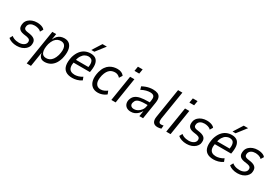

<svg xmlns="http://www.w3.org/2000/svg" viewBox="62 -1897 4641 3234"><g transform="rotate(30 2382.5 -280.0)"><path d="M191 9Q139 9 94 -6Q49 -21 22 -47L53 -103Q72 -86 96 -75.5Q120 -65 146 -60.5Q172 -56 196 -56Q246 -56 281.5 -75.5Q317 -95 327 -126Q336 -163 321 -183Q306 -203 264 -211L195 -221Q127 -233 102.5 -270.5Q78 -308 95 -380Q107 -419 136 -446.5Q165 -474 207 -489.5Q249 -505 299 -505Q328 -505 356.5 -499.5Q385 -494 409 -482Q433 -470 447 -451L413 -395Q392 -420 356 -430Q320 -440 290 -440Q245 -440 212.5 -421.5Q180 -403 169 -366Q161 -332 174 -312Q187 -292 228 -285L292 -275Q366 -261 392 -222.5Q418 -184 401 -112Q389 -78 359.5 -50Q330 -22 287 -6.5Q244 9 191 9Z M488 180 596 -496H671L653 -382H654Q674 -428 701.5 -455Q729 -482 761.5 -493.5Q794 -505 831 -505Q898 -505 936 -466Q974 -427 982 -357.5Q990 -288 967 -195Q945 -120 909 -75.5Q873 -31 828 -11Q783 9 733 9Q677 9 649.5 -21.5Q622 -52 617 -102H616L571 180ZM724 -60Q760 -60 790 -75Q820 -90 845 -124Q870 -158 887 -215Q913 -319 891.5 -377.5Q870 -436 801 -436Q768 -436 737.5 -422Q707 -408 682 -374.5Q657 -341 639 -283Q614 -178 635 -119Q656 -60 724 -60Z M1272 9Q1189 9 1140.5 -25Q1092 -59 1079.5 -126.5Q1067 -194 1090 -293Q1113 -368 1150 -414.5Q1187 -461 1235.5 -483Q1284 -505 1340 -505Q1397 -505 1434.5 -481Q1472 -457 1487 -404Q1502 -351 1489 -262L1483 -226H1146L1156 -287H1437L1416 -264Q1428 -334 1420.5 -372.5Q1413 -411 1390 -427Q1367 -443 1333 -443Q1300 -443 1266.5 -425Q1233 -407 1207.5 -366.5Q1182 -326 1169 -259L1166 -238Q1154 -173 1164 -133.5Q1174 -94 1204.5 -75.5Q1235 -57 1282 -57Q1311 -57 1350 -67.5Q1389 -78 1427 -103L1449 -45Q1406 -15 1359.5 -3Q1313 9 1272 9ZM1317 -560 1431 -740H1516L1376 -560Z M1768 9Q1698 9 1653.5 -28.5Q1609 -66 1596 -134.5Q1583 -203 1606 -297Q1623 -360 1651.5 -401Q1680 -442 1715.5 -464.5Q1751 -487 1788.5 -496Q1826 -505 1862 -505Q1906 -505 1939 -490Q1972 -475 1992 -447L1954 -387Q1936 -409 1910 -421.5Q1884 -434 1857 -434Q1833 -434 1808.5 -428Q1784 -422 1761 -405.5Q1738 -389 1718.5 -358Q1699 -327 1685 -276Q1660 -168 1688.5 -115Q1717 -62 1781 -62Q1816 -62 1848 -76Q1880 -90 1906 -110L1930 -50Q1910 -32 1883.5 -19Q1857 -6 1828 1.5Q1799 9 1768 9Z M2123 -619 2138 -709H2230L2215 -619ZM2030 0 2109 -496H2192L2114 0Z M2412 9Q2358 9 2325.5 -14Q2293 -37 2282.5 -74.5Q2272 -112 2284 -152Q2299 -204 2335.5 -233.5Q2372 -263 2432.5 -275.5Q2493 -288 2583 -288H2625L2617 -231H2570Q2507 -231 2464.5 -224Q2422 -217 2398.5 -198.5Q2375 -180 2365 -144Q2353 -106 2372.5 -81Q2392 -56 2438 -56Q2473 -56 2507 -75Q2541 -94 2566.5 -127.5Q2592 -161 2598 -204L2618 -335Q2627 -393 2605.5 -416Q2584 -439 2534 -439Q2501 -439 2459 -428.5Q2417 -418 2367 -391L2350 -450Q2386 -469 2420.5 -481.5Q2455 -494 2488.5 -499.5Q2522 -505 2553 -505Q2606 -505 2642.5 -490Q2679 -475 2694.5 -439Q2710 -403 2701 -338L2647 0H2575L2592 -105H2589Q2570 -72 2543.5 -46Q2517 -20 2484.5 -5.5Q2452 9 2412 9Z M2931 9Q2869 9 2844 -29Q2819 -67 2830 -134L2921 -705H3005L2915 -144Q2913 -125 2914.5 -106Q2916 -87 2926 -73.5Q2936 -60 2959 -60Q2972 -60 2986.5 -62Q3001 -64 3008 -67L3002 -2Q2980 3 2965 6Q2950 9 2931 9Z M3191 -619 3206 -709H3298L3283 -619ZM3098 0 3177 -496H3260L3182 0Z M3493 9Q3441 9 3396 -6Q3351 -21 3324 -47L3355 -103Q3374 -86 3398 -75.5Q3422 -65 3448 -60.5Q3474 -56 3498 -56Q3548 -56 3583.5 -75.5Q3619 -95 3629 -126Q3638 -163 3623 -183Q3608 -203 3566 -211L3497 -221Q3429 -233 3404.5 -270.5Q3380 -308 3397 -380Q3409 -419 3438 -446.5Q3467 -474 3509 -489.5Q3551 -505 3601 -505Q3630 -505 3658.5 -499.5Q3687 -494 3711 -482Q3735 -470 3749 -451L3715 -395Q3694 -420 3658 -430Q3622 -440 3592 -440Q3547 -440 3514.5 -421.5Q3482 -403 3471 -366Q3463 -332 3476 -312Q3489 -292 3530 -285L3594 -275Q3668 -261 3694 -222.5Q3720 -184 3703 -112Q3691 -78 3661.5 -50Q3632 -22 3589 -6.5Q3546 9 3493 9Z M4019 9Q3936 9 3887.5 -25Q3839 -59 3826.5 -126.5Q3814 -194 3837 -293Q3860 -368 3897 -414.5Q3934 -461 3982.5 -483Q4031 -505 4087 -505Q4144 -505 4181.5 -481Q4219 -457 4234 -404Q4249 -351 4236 -262L4230 -226H3893L3903 -287H4184L4163 -264Q4175 -334 4167.5 -372.5Q4160 -411 4137 -427Q4114 -443 4080 -443Q4047 -443 4013.5 -425Q3980 -407 3954.5 -366.5Q3929 -326 3916 -259L3913 -238Q3901 -173 3911 -133.5Q3921 -94 3951.5 -75.5Q3982 -57 4029 -57Q4058 -57 4097 -67.5Q4136 -78 4174 -103L4196 -45Q4153 -15 4106.5 -3Q4060 9 4019 9ZM4064 -560 4178 -740H4263L4123 -560Z M4482 9Q4430 9 4385 -6Q4340 -21 4313 -47L4344 -103Q4363 -86 4387 -75.5Q4411 -65 4437 -60.5Q4463 -56 4487 -56Q4537 -56 4572.5 -75.5Q4608 -95 4618 -126Q4627 -163 4612 -183Q4597 -203 4555 -211L4486 -221Q4418 -233 4393.5 -270.5Q4369 -308 4386 -380Q4398 -419 4427 -446.5Q4456 -474 4498 -489.5Q4540 -505 4590 -505Q4619 -505 4647.5 -499.5Q4676 -494 4700 -482Q4724 -470 4738 -451L4704 -395Q4683 -420 4647 -430Q4611 -440 4581 -440Q4536 -440 4503.5 -421.5Q4471 -403 4460 -366Q4452 -332 4465 -312Q4478 -292 4519 -285L4583 -275Q4657 -261 4683 -222.5Q4709 -184 4692 -112Q4680 -78 4650.5 -50Q4621 -22 4578 -6.5Q4535 9 4482 9Z"/></g></svg>

Font: Nunito Sans 7pt Condensed
Style: Italic
Weight: 400
Width: 3
Italic angle: -9°
Designer: Vernon Adams
Foundry: Vernon Adams
Version: Version 3.101;gftools[0.9.27]